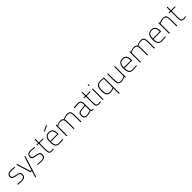

<svg xmlns="http://www.w3.org/2000/svg" viewBox="777 -3383 6265 6265"><g transform="rotate(-45 3909.0 -251.0)"><path d="M222 -477Q88 -477 88 -377Q88 -330 116 -310.5Q144 -291 240 -276Q336 -261 374 -236Q412 -211 412 -135.5Q412 -60 364 -25.5Q316 9 222 9Q171 9 86 -3L57 -7L61 -40Q169 -23 233 -23Q297 -23 336 -48Q375 -73 375 -133Q375 -193 344.5 -212Q314 -231 219.5 -245.5Q125 -260 88 -284.5Q51 -309 51 -367Q51 -425 78 -456.5Q105 -488 141 -498.5Q177 -509 216 -509Q297 -509 368 -498L394 -494L392 -461Q290 -477 222 -477Z M484 -500H521L668 -32H709L857 -500H894L665 230H628L700 0H639Z M1139 -477Q1005 -477 1005 -377Q1005 -330 1033 -310.5Q1061 -291 1157 -276Q1253 -261 1291 -236Q1329 -211 1329 -135.5Q1329 -60 1281 -25.5Q1233 9 1139 9Q1088 9 1003 -3L974 -7L978 -40Q1086 -23 1150 -23Q1214 -23 1253 -48Q1292 -73 1292 -133Q1292 -193 1261.5 -212Q1231 -231 1136.5 -245.5Q1042 -260 1005 -284.5Q968 -309 968 -367Q968 -425 995 -456.5Q1022 -488 1058 -498.5Q1094 -509 1133 -509Q1214 -509 1285 -498L1311 -494L1309 -461Q1207 -477 1139 -477Z M1703 -468H1521V-206Q1521 -91 1537.5 -56.5Q1554 -22 1613 -22L1711 -30L1714 2Q1648 10 1613 10Q1542 10 1514 -26.5Q1486 -63 1486 -168V-468H1407V-500H1486V-663H1521V-500H1703Z M2119 -30 2149 -32 2151 0Q2039 9 1966 9Q1860 8 1819 -55.5Q1778 -119 1778 -250Q1778 -509 1980 -509Q2075 -509 2122.5 -452Q2170 -395 2170 -269V-236H1815Q1815 -128 1849 -75.5Q1883 -23 1962 -23Q2041 -23 2119 -30ZM1815 -268H2133Q2133 -381 2096.5 -429Q2060 -477 1980 -477Q1815 -477 1815 -268ZM1891 -636 2083 -732 2099 -701 1906 -609Z M2336 0H2301V-500H2336V-460Q2345 -465 2360 -473.5Q2375 -482 2418.5 -495.5Q2462 -509 2508 -509Q2600 -509 2634 -455Q2670 -476 2722 -492.5Q2774 -509 2818 -509Q2918 -509 2950 -458.5Q2982 -408 2982 -260V0H2947V-258Q2947 -390 2923 -433.5Q2899 -477 2818 -477Q2775 -477 2732 -464.5Q2689 -452 2668 -440L2646 -428Q2664 -379 2664 -260V0H2629V-258Q2629 -390 2605 -433.5Q2581 -477 2500 -477Q2460 -477 2419 -464.5Q2378 -452 2357 -440L2336 -427Z M3467 -353V-65Q3471 -29 3542 -23L3540 8Q3467 8 3437 -34Q3335 9 3235 9Q3173 9 3138.5 -28Q3104 -65 3104 -133.5Q3104 -202 3137 -238Q3170 -274 3242 -281L3432 -301V-353Q3432 -417 3404.5 -446Q3377 -475 3321 -475Q3264 -475 3163 -462L3132 -458L3129 -491Q3241 -509 3321 -509Q3467 -509 3467 -353ZM3246 -250Q3189 -244 3165 -217Q3141 -190 3141 -136Q3141 -82 3165.5 -52.5Q3190 -23 3234 -23Q3278 -23 3327 -33.5Q3376 -44 3404 -54L3432 -64V-269Z M3876 -468H3694V-206Q3694 -91 3710.5 -56.5Q3727 -22 3786 -22L3884 -30L3887 2Q3821 10 3786 10Q3715 10 3687 -26.5Q3659 -63 3659 -168V-468H3580V-500H3659V-663H3694V-500H3876Z M3972 0V-500H4007V0ZM3972 -645V-700H4007V-645Z M4486 -29Q4413 9 4319 9Q4225 9 4184.5 -51.5Q4144 -112 4144 -248Q4144 -384 4194 -446.5Q4244 -509 4372 -509L4521 -500V230H4486ZM4373 -477Q4261 -477 4221 -422.5Q4181 -368 4181 -249Q4181 -130 4212.5 -76.5Q4244 -23 4324 -23Q4364 -23 4404.5 -33Q4445 -43 4466 -53L4486 -63V-471Q4408 -477 4373 -477Z M5002 -500H5037V0H5002V-40Q4993 -35 4978 -26.5Q4963 -18 4919.5 -4.5Q4876 9 4838 9Q4738 9 4706 -41.5Q4674 -92 4674 -240V-500H4709V-242Q4709 -110 4733 -66.5Q4757 -23 4838 -23Q4878 -23 4919 -35.5Q4960 -48 4981 -60L5002 -73Z M5515 -30 5545 -32 5547 0Q5435 9 5362 9Q5256 8 5215 -55.5Q5174 -119 5174 -250Q5174 -509 5376 -509Q5471 -509 5518.5 -452Q5566 -395 5566 -269V-236H5211Q5211 -128 5245 -75.5Q5279 -23 5358 -23Q5437 -23 5515 -30ZM5211 -268H5529Q5529 -381 5492.5 -429Q5456 -477 5376 -477Q5211 -477 5211 -268Z M5732 0H5697V-500H5732V-460Q5741 -465 5756 -473.5Q5771 -482 5814.5 -495.5Q5858 -509 5904 -509Q5996 -509 6030 -455Q6066 -476 6118 -492.5Q6170 -509 6214 -509Q6314 -509 6346 -458.5Q6378 -408 6378 -260V0H6343V-258Q6343 -390 6319 -433.5Q6295 -477 6214 -477Q6171 -477 6128 -464.5Q6085 -452 6064 -440L6042 -428Q6060 -379 6060 -260V0H6025V-258Q6025 -390 6001 -433.5Q5977 -477 5896 -477Q5856 -477 5815 -464.5Q5774 -452 5753 -440L5732 -427Z M6851 -30 6881 -32 6883 0Q6771 9 6698 9Q6592 8 6551 -55.5Q6510 -119 6510 -250Q6510 -509 6712 -509Q6807 -509 6854.5 -452Q6902 -395 6902 -269V-236H6547Q6547 -128 6581 -75.5Q6615 -23 6694 -23Q6773 -23 6851 -30ZM6547 -268H6865Q6865 -381 6828.5 -429Q6792 -477 6712 -477Q6547 -477 6547 -268Z M7068 0H7033V-500H7068V-460Q7157 -509 7250 -509Q7343 -509 7375 -458.5Q7407 -408 7407 -260V0H7372V-258Q7372 -390 7348 -433.5Q7324 -477 7243 -477Q7203 -477 7159.5 -464.5Q7116 -452 7092 -440L7068 -427Z M7801 -468H7619V-206Q7619 -91 7635.5 -56.5Q7652 -22 7711 -22L7809 -30L7812 2Q7746 10 7711 10Q7640 10 7612 -26.5Q7584 -63 7584 -168V-468H7505V-500H7584V-663H7619V-500H7801Z"/></g></svg>

Font: Titillium Web[RUS by Daymarius]
Style: Regular
Weight: 200
Designer: Cyrillization by Daymarius
Foundry: Cyrillization by Daymarius
Version: Version 1.002 September 11, 2018